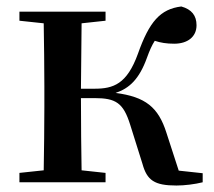

<svg xmlns="http://www.w3.org/2000/svg" viewBox="-20 -563 660 593"><path d="M420 -57C434 -6 457 10 525 10C550 10 582 6 606 0V-28L532 -36L494 -153C469 -232 429 -264 337 -276C379 -290 410 -318 434 -385C442 -407 449 -423 458 -437C476 -431 494 -428 518 -428C559 -428 587 -449 587 -485C587 -515 572 -534 540 -543C475 -535 441 -496 406 -397C372 -303 330 -289 272 -289H230L232 -491L306 -499V-527H40V-499L115 -491C116 -435 117 -351 117 -296V-232C117 -177 116 -93 115 -37L40 -29V0H306V-29L232 -37C231 -93 230 -180 230 -260H272C338 -260 361 -245 382 -178Z"/></svg>

Font: Noto Serif CJK JP SemiBold
Style: Regular
Weight: 600
Designer: Ryoko NISHIZUKA 西塚涼子 (kana & ideographs); Frank Grießhammer (Latin, Greek & Cyrillic); Wenlong ZHANG 张文龙 (bopomofo); San
Foundry: Adobe
Version: Version 2.001;hotconv 1.1.0;makeotfexe 2.6.0